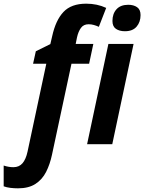

<svg xmlns="http://www.w3.org/2000/svg" viewBox="-131 -785 785 1045"><path d="M-33 240Q-54 240 -74.5 237.5Q-95 235 -111 229V116Q-84 125 -58 125Q-27 125 -8.5 103.5Q10 82 19 40L121 -438H49L64 -506L143 -545L153 -588Q172 -675 214.5 -720Q257 -765 338 -765Q398 -765 447 -742L407 -639Q394 -645 380 -649Q366 -653 351 -653Q324 -653 309.5 -633Q295 -613 288 -581L281 -546H377L354 -438H258L152 57Q141 109 120 150.5Q99 192 62 216Q25 240 -33 240ZM549 -615Q519 -615 500 -628Q481 -641 481 -671Q481 -710 503 -734.5Q525 -759 567 -759Q596 -759 615 -746Q634 -733 634 -703Q634 -665 612.5 -640Q591 -615 549 -615ZM343 0 459 -546H596L480 0Z"/></svg>

Font: Noto Sans SemiCondensed
Style: Bold Italic
Weight: 700
Width: 4
Italic angle: -12°
Designer: Monotype Design Team
Foundry: Monotype Imaging Inc.
Version: Version 2.013; ttfautohint (v1.8.4.7-5d5b)